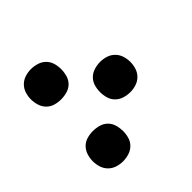

<svg xmlns="http://www.w3.org/2000/svg" viewBox="-145 -655 789 789"><g transform="rotate(-45 250.0 -260.0)"><path d="M139 -352Q121 -352 104 -357Q87 -362 74.5 -374.5Q62 -387 56.5 -404.5Q51 -422 51 -440Q51 -458 56.5 -475Q62 -492 74.5 -504.5Q87 -517 104 -522.5Q121 -528 139 -528Q157 -528 174.5 -522.5Q192 -517 204.5 -504.5Q217 -492 222 -475Q227 -458 227 -440Q227 -422 222 -404.5Q217 -387 204.5 -374.5Q192 -362 174.5 -357Q157 -352 139 -352ZM361 -172Q343 -172 325.5 -177.5Q308 -183 295.5 -195.5Q283 -208 278 -225Q273 -242 273 -260Q273 -278 278 -295Q283 -312 295.5 -324.5Q308 -337 325.5 -342.5Q343 -348 361 -348Q379 -348 396 -342.5Q413 -337 425.5 -324.5Q438 -312 443.5 -295Q449 -278 449 -260Q449 -242 443.5 -225Q438 -208 425.5 -195.5Q413 -183 396 -177.5Q379 -172 361 -172ZM139 8Q121 8 104 2.5Q87 -3 74.5 -15.5Q62 -28 56.5 -45Q51 -62 51 -80Q51 -98 56.5 -115.5Q62 -133 74.5 -145.5Q87 -158 104 -163Q121 -168 139 -168Q157 -168 174.5 -163Q192 -158 204.5 -145.5Q217 -133 222 -115.5Q227 -98 227 -80Q227 -62 222 -45Q217 -28 204.5 -15.5Q192 -3 174.5 2.5Q157 8 139 8Z"/></g></svg>

Font: Iosevka Term
Style: Bold
Weight: 700
Monospace: yes
Designer: Belleve Invis
Foundry: Belleve Invis
Version: Version 30.0.1